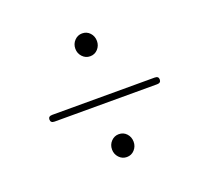

<svg xmlns="http://www.w3.org/2000/svg" viewBox="-84 -670 677 632"><g transform="rotate(-20 254.0 -354.5)"><path d="M260.3 -490.9Q244.4 -490.9 233.4 -502.7Q222.4 -514.5 222.4 -530.7Q222.4 -547.6 233.6 -559.3Q244.8 -570.9 260.3 -570.9Q276.6 -570.9 287.3 -559.3Q298.1 -547.6 298.1 -530.7Q298.1 -514.5 287.3 -502.7Q276.6 -490.9 260.3 -490.9ZM62.5 -341Q62.5 -352.5 76.5 -352.5H435.5Q449 -352.5 449 -341Q449 -329 435.5 -329H76.5Q62.5 -329 62.5 -341ZM260.3 -137.9Q244.4 -137.9 233.4 -149.7Q222.4 -161.5 222.4 -177.7Q222.4 -194.6 233.6 -206.3Q244.8 -217.9 260.3 -217.9Q276.6 -217.9 287.3 -206.3Q298.1 -194.6 298.1 -177.7Q298.1 -161.5 287.3 -149.7Q276.6 -137.9 260.3 -137.9Z"/></g></svg>

Font: Fraunces 72pt S000 Light
Style: Regular
Weight: 300
Version: Version 1.000; ttfautohint (v1.8.3)